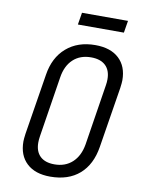

<svg xmlns="http://www.w3.org/2000/svg" viewBox="-98 -969 795 1048"><g transform="rotate(10 300.0 -445.5)"><path d="M77 -154Q77 -167 81 -197L135 -533Q150 -631 213 -685.5Q276 -740 373 -740Q458 -740 504.5 -696.5Q551 -653 551 -576Q551 -563 547 -533L493 -197Q477 -97 415.5 -43.5Q354 10 254 10Q170 10 123.5 -33.5Q77 -77 77 -154ZM414 -197 467 -533Q470 -551 470 -567Q470 -617 442 -643.5Q414 -670 362 -670Q301 -670 262.5 -634Q224 -598 214 -533L161 -197Q158 -178 158 -162Q158 -113 185.5 -86.5Q213 -60 265 -60Q325 -60 364 -96Q403 -132 414 -197ZM514 -834H259L270 -901H525Z"/></g></svg>

Font: JetBrains Mono Semi Light
Style: Italic
Weight: 350
Italic angle: -9°
Monospace: yes
Designer: Philipp Nurullin, Konstantin Bulenkov
Foundry: JetBrains
Version: 2.002